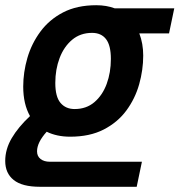

<svg xmlns="http://www.w3.org/2000/svg" viewBox="-48 -566 688 736"><path d="M105 150Q37 150 4.5 124Q-28 98 -28 51Q-28 6 -3 -36.5Q22 -79 67 -121Q41 -167 41 -234Q41 -289 57 -344Q73 -399 107 -445Q141 -491 194 -518.5Q247 -546 321 -546Q360 -546 392 -534H620L600 -438H486Q501 -399 501 -353Q501 -298 485.5 -243Q470 -188 436.5 -142.5Q403 -97 349.5 -69.5Q296 -42 221 -42Q170 -42 131 -61Q94 -20 94 14Q94 33 107.5 43.5Q121 54 143 54H496L476 150ZM238 -148Q283 -148 314 -174.5Q345 -201 361 -244.5Q377 -288 377 -340Q377 -392 358.5 -416Q340 -440 305 -440Q260 -440 228.5 -413.5Q197 -387 180.5 -343.5Q164 -300 164 -248Q164 -195 184 -171.5Q204 -148 238 -148Z"/></svg>

Font: Geist Mono SemiBold
Style: Italic
Weight: 600
Italic angle: -12°
Monospace: yes
Designer: Basement.studio, Andrés Briganti, Mateo Zaragoza
Foundry: Basement.studio, Vercel, Andrés Briganti, Guido Ferreyra, Mateo Zaragoza
Version: Version 1.500; ttfautohint (v1.8.4.7-5d5b)